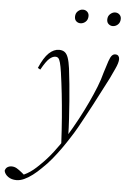

<svg xmlns="http://www.w3.org/2000/svg" viewBox="-171 -750 691 1044"><g transform="rotate(5 174.5 -227.5)"><path d="M-41 250Q-68 250 -86.5 237Q-105 224 -109 205Q-106 191 -96 184.5Q-86 178 -73 178Q-58 178 -45 185.5Q-32 193 -15 207L5 224V229H-20V225Q-3 217 14 207.5Q31 198 47 185Q63 172 79 156Q116 121 149 78Q182 35 211 -11Q242 -62 268.5 -111.5Q295 -161 316.5 -207Q338 -253 354.5 -294.5Q371 -336 380 -372Q393 -415 401 -438Q409 -461 417 -469.5Q425 -478 435 -478Q447 -478 452.5 -471Q458 -464 458 -454Q458 -444 454 -430.5Q450 -417 442 -400Q430 -373 416.5 -345.5Q403 -318 380 -275Q358 -231 338.5 -195Q319 -159 302 -127Q285 -95 268 -65Q251 -35 232 -6Q213 24 191 55Q169 86 144.5 116Q120 146 91 173Q69 195 46 212.5Q23 230 1 240Q-21 250 -41 250ZM185 36Q181 -45 175.5 -112.5Q170 -180 163.5 -239.5Q157 -299 149 -355Q144 -389 139 -407Q134 -425 128 -431Q122 -437 112 -437Q97 -437 79.5 -422Q62 -407 36 -360L22 -368Q47 -426 73.5 -451Q100 -476 129 -476Q147 -476 159 -467.5Q171 -459 178.5 -438Q186 -417 191 -380Q196 -339 200.5 -294.5Q205 -250 208.5 -203Q212 -156 215 -107.5Q218 -59 219 -8H226ZM231 -630Q218 -630 208.5 -638.5Q199 -647 199 -663Q199 -682 211.5 -693.5Q224 -705 239 -705Q253 -705 262.5 -696Q272 -687 272 -673Q272 -653 259.5 -641.5Q247 -630 231 -630ZM407 -630Q395 -630 385 -638.5Q375 -647 375 -663Q375 -682 388 -693.5Q401 -705 415 -705Q429 -705 438.5 -696Q448 -687 448 -673Q448 -653 435.5 -641.5Q423 -630 407 -630Z"/></g></svg>

Font: Source Serif 4 36pt Light
Style: Italic
Weight: 300
Italic angle: -12°
Designer: Frank Grießhammer
Foundry: Adobe Systems Incorporated
Version: Version 4.004;hotconv 1.0.116;makeotfexe 2.5.65601